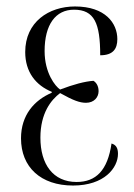

<svg xmlns="http://www.w3.org/2000/svg" viewBox="-20 -564 414 594"><path d="M206 10C303 10 345 -45 345 -88C345 -106 339 -116 325 -120C313 -37 277 -1 217 -1C144 -1 105 -56 105 -138C105 -214 138 -255 166 -276C207 -253 227 -246 246 -246C271 -246 285 -263 285 -282C285 -300 276 -310 269 -314C242 -312 208 -303 166 -287C151 -297 118 -338 118 -406C118 -488 152 -534 209 -534C272 -534 290 -492 290 -393C330 -393 343 -413 343 -443C343 -492 306 -544 212 -544C131 -544 58 -496 58 -403C58 -341 91 -300 140 -280V-277C86 -254 45 -208 45 -136C45 -47 106 10 206 10Z"/></svg>

Font: Noto Serif Display ExtraCondensed Light
Style: Regular
Weight: 300
Width: 2
Designer: Monotype Design Team
Foundry: Monotype Imaging Inc.
Version: Version 2.009